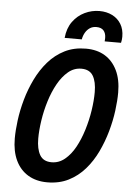

<svg xmlns="http://www.w3.org/2000/svg" viewBox="-61 -958 685 1018"><g transform="rotate(5 281.5 -449.5)"><path d="M229 15Q170 15 127 -11Q84 -37 61 -85.5Q38 -134 38 -202Q38 -245 45 -299Q52 -353 68 -410Q84 -467 110 -520.5Q136 -574 173 -616.5Q210 -659 259.5 -684Q309 -709 373 -709Q432 -709 474 -683.5Q516 -658 539.5 -609.5Q563 -561 563 -492Q563 -449 556 -395Q549 -341 533 -284Q517 -227 491.5 -173.5Q466 -120 429 -77.5Q392 -35 342.5 -10Q293 15 229 15ZM243 -93Q282 -93 313.5 -119Q345 -145 368 -187Q391 -229 407 -281Q423 -333 431 -385.5Q439 -438 439 -483Q439 -538 420.5 -569.5Q402 -601 358 -601Q319 -601 288 -575Q257 -549 233.5 -507Q210 -465 194 -413.5Q178 -362 170 -309Q162 -256 162 -212Q162 -157 180.5 -125Q199 -93 243 -93ZM255 -756Q260 -808 285.5 -843Q311 -878 348.5 -896Q386 -914 427 -914Q465 -914 495 -899Q525 -884 542 -856Q559 -828 559 -789Q559 -781 558 -772.5Q557 -764 555 -756H468Q468 -760 468.5 -764.5Q469 -769 469 -774Q469 -799 456.5 -813.5Q444 -828 418 -828Q398 -828 383.5 -818.5Q369 -809 359.5 -793Q350 -777 346 -756Z"/></g></svg>

Font: Ubuntu Sans Mono SemiBold
Style: Italic
Weight: 600
Italic angle: -13.5°
Monospace: yes
Designer: Dalton Maag Ltd
Foundry: Dalton Maag Ltd
Version: Version 1.006